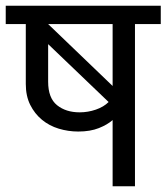

<svg xmlns="http://www.w3.org/2000/svg" viewBox="-30 -650 581 670"><path d="M531 -566H441V0H363V-231Q345 -215 315 -203Q285 -191 243 -191Q208 -191 175 -201Q142 -211 116.5 -232Q91 -253 75.5 -284Q60 -315 60 -357V-566H-10V-630H531ZM138 -365Q138 -308 169 -283Q200 -258 248 -258Q277 -258 304.5 -267.5Q332 -277 349 -294L138 -496ZM363 -566H138L363 -350Z"/></svg>

Font: Ek Mukta
Style: Regular
Weight: 400
Designer: Girish Dalvi and Yashodeep Gholap
Foundry: Ek Type
Version: Version 2.538;PS 1.001;hotconv 16.6.51;makeotf.lib2.5.65220;